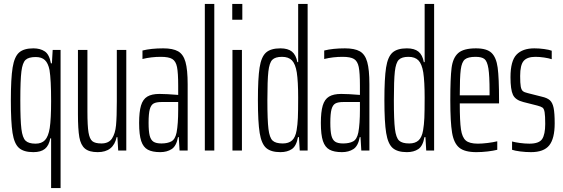

<svg xmlns="http://www.w3.org/2000/svg" viewBox="-20 -763 2855 973"><path d="M239 -62H235Q228 -25 207.5 -8.5Q187 8 149 8Q100 8 76 -13.5Q52 -35 43.5 -89.5Q35 -144 35 -255Q35 -366 44 -421Q53 -476 77 -497Q101 -518 149 -518Q184 -518 207 -502.5Q230 -487 238 -442H243L247 -510H287V190H239ZM232 -114Q239 -160 239 -251Q239 -359 231 -408Q224 -443 207.5 -458.5Q191 -474 161 -474Q125 -474 109.5 -459.5Q94 -445 88.5 -401Q83 -357 83 -255Q83 -153 88.5 -109Q94 -65 109.5 -50Q125 -35 160 -35Q191 -35 208 -53Q225 -71 232 -114Z M375 -185V-510H423V-199Q423 -125 428.5 -92Q434 -59 448 -47.5Q462 -36 494 -36Q531 -36 547.5 -61Q564 -86 568 -128Q572 -170 572 -250V-510H620V0H579L575 -68H571Q555 8 475 8Q432 8 410.5 -10Q389 -28 382 -68Q375 -108 375 -185Z M685 -140Q685 -196 694.5 -228Q704 -260 726.5 -273.5Q749 -287 788 -287Q823 -287 883 -282V-329Q883 -394 877 -423.5Q871 -453 853 -464Q835 -475 795 -475Q746 -475 702 -464V-507Q746 -518 807 -518Q856 -518 882.5 -503Q909 -488 920 -449Q931 -410 931 -336V0H890L886 -68H882Q874 -23 850 -7.5Q826 8 792 8Q752 8 729 -4.5Q706 -17 695.5 -48.5Q685 -80 685 -140ZM875 -92Q883 -135 883 -207V-246H799Q772 -246 758.5 -238.5Q745 -231 739 -209Q733 -187 733 -141Q733 -98 738.5 -76Q744 -54 757.5 -45Q771 -36 798 -36Q829 -36 848.5 -46.5Q868 -57 875 -92Z M1018 0V-743H1066V0Z M1157 -663V-743H1208V-663ZM1158 0V-510H1206V0Z M1287 -255Q1287 -366 1295.5 -420.5Q1304 -475 1328 -496.5Q1352 -518 1401 -518Q1439 -518 1459.5 -501.5Q1480 -485 1487 -448H1491V-743H1539V0H1499L1495 -68H1490Q1482 -23 1459 -7.5Q1436 8 1401 8Q1353 8 1329 -13Q1305 -34 1296 -89Q1287 -144 1287 -255ZM1483 -102Q1488 -131 1489.5 -165.5Q1491 -200 1491 -268Q1491 -350 1484 -396Q1477 -439 1459.5 -457Q1442 -475 1409 -475Q1375 -475 1360 -460Q1345 -445 1340 -400.5Q1335 -356 1335 -255Q1335 -153 1340.5 -109Q1346 -65 1361.5 -50.5Q1377 -36 1413 -36Q1443 -36 1460 -51.5Q1477 -67 1483 -102Z M1606 -140Q1606 -196 1615.5 -228Q1625 -260 1647.5 -273.5Q1670 -287 1709 -287Q1744 -287 1804 -282V-329Q1804 -394 1798 -423.5Q1792 -453 1774 -464Q1756 -475 1716 -475Q1667 -475 1623 -464V-507Q1667 -518 1728 -518Q1777 -518 1803.5 -503Q1830 -488 1841 -449Q1852 -410 1852 -336V0H1811L1807 -68H1803Q1795 -23 1771 -7.5Q1747 8 1713 8Q1673 8 1650 -4.5Q1627 -17 1616.5 -48.5Q1606 -80 1606 -140ZM1796 -92Q1804 -135 1804 -207V-246H1720Q1693 -246 1679.5 -238.5Q1666 -231 1660 -209Q1654 -187 1654 -141Q1654 -98 1659.5 -76Q1665 -54 1678.5 -45Q1692 -36 1719 -36Q1750 -36 1769.5 -46.5Q1789 -57 1796 -92Z M1928 -255Q1928 -366 1936.5 -420.5Q1945 -475 1969 -496.5Q1993 -518 2042 -518Q2080 -518 2100.5 -501.5Q2121 -485 2128 -448H2132V-743H2180V0H2140L2136 -68H2131Q2123 -23 2100 -7.5Q2077 8 2042 8Q1994 8 1970 -13Q1946 -34 1937 -89Q1928 -144 1928 -255ZM2124 -102Q2129 -131 2130.5 -165.5Q2132 -200 2132 -268Q2132 -350 2125 -396Q2118 -439 2100.5 -457Q2083 -475 2050 -475Q2016 -475 2001 -460Q1986 -445 1981 -400.5Q1976 -356 1976 -255Q1976 -153 1981.5 -109Q1987 -65 2002.5 -50.5Q2018 -36 2054 -36Q2084 -36 2101 -51.5Q2118 -67 2124 -102Z M2509 -239H2310Q2310 -148 2316 -107.5Q2322 -67 2340.5 -51Q2359 -35 2402 -35Q2423 -35 2451.5 -38.5Q2480 -42 2500 -47V-4Q2481 1 2451.5 4.5Q2422 8 2394 8Q2335 8 2307.5 -14.5Q2280 -37 2271 -90.5Q2262 -144 2262 -254Q2262 -368 2268.5 -419Q2275 -470 2302 -494Q2329 -518 2392 -518Q2447 -518 2471 -495Q2495 -472 2502 -420.5Q2509 -369 2509 -256ZM2310 -280H2461V-299Q2461 -380 2455 -416.5Q2449 -453 2435 -464Q2421 -475 2390 -475Q2352 -475 2336 -462Q2320 -449 2315 -410.5Q2310 -372 2310 -280Z M2575 -4V-46Q2589 -42 2614.5 -38.5Q2640 -35 2663 -35Q2712 -35 2727.5 -58.5Q2743 -82 2743 -135Q2743 -176 2740 -194Q2737 -212 2729.5 -217.5Q2722 -223 2703 -228L2632 -246Q2592 -256 2579.5 -282.5Q2567 -309 2567 -372Q2567 -454 2597.5 -486Q2628 -518 2688 -518Q2712 -518 2737.5 -514.5Q2763 -511 2776 -506V-463Q2761 -468 2737.5 -471.5Q2714 -475 2693 -475Q2652 -475 2634 -454.5Q2616 -434 2616 -378Q2616 -341 2619 -324.5Q2622 -308 2629.5 -301.5Q2637 -295 2655 -291L2726 -273Q2753 -267 2766.5 -255Q2780 -243 2785.5 -216.5Q2791 -190 2791 -138Q2791 -61 2763.5 -26.5Q2736 8 2671 8Q2644 8 2616.5 4.5Q2589 1 2575 -4Z"/></svg>

Font: Saira Ultra Condensed Light
Style: Regular
Weight: 300
Width: 1
Designer: Hector Gatti with collaboration of the Omnibus-Type team
Foundry: Omnibus-Type
Version: Version 1.001; ttfautohint (v1.8)